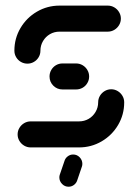

<svg xmlns="http://www.w3.org/2000/svg" viewBox="-20 -539 507 702"><path d="M386.7 -212.6Q399.3 -212.6 410.2 -206.1Q421.1 -199.6 427.6 -188.7Q434.1 -177.8 434.1 -164.8Q434.1 -120 411.9 -82.2Q389.6 -44.4 351.7 -22.2Q313.7 0 268.9 0H92.2Q79.3 0 68.3 -6.5Q57.4 -13 50.9 -23.9Q44.4 -34.8 44.4 -47.4Q44.4 -60.4 50.9 -71.3Q57.4 -82.2 68.3 -88.7Q79.3 -95.2 92.2 -95.2H268.9Q288.1 -95.2 304.1 -104.4Q320 -113.7 329.4 -129.8Q338.9 -145.9 338.9 -164.8Q338.9 -177.8 345.4 -188.7Q351.9 -199.6 362.8 -206.1Q373.7 -212.6 386.7 -212.6ZM305.9 -259.3Q305.9 -246.3 299.4 -235.4Q293 -224.4 282 -218.1Q271.1 -211.9 258.1 -211.9H208.5Q188.9 -211.9 175 -225.7Q161.1 -239.6 161.1 -259.3Q161.1 -272.2 167.4 -283.1Q173.7 -294.1 184.6 -300.6Q195.6 -307 208.5 -307H258.1Q271.1 -307 282 -300.6Q293 -294.1 299.4 -283.1Q305.9 -272.2 305.9 -259.3ZM80.4 -306.3Q67.4 -306.3 56.5 -312.6Q45.6 -318.9 39.1 -329.8Q32.6 -340.7 32.6 -353.7Q32.6 -398.5 54.8 -436.3Q77 -474.1 115 -496.3Q153 -518.5 197.8 -518.5H374.1Q387 -518.5 398 -512Q408.9 -505.6 415.4 -494.6Q421.9 -483.7 421.9 -471.1Q421.9 -458.1 415.4 -447.2Q408.9 -436.3 398 -429.8Q387 -423.3 374.1 -423.3H197.8Q178.5 -423.3 162.6 -414.1Q146.7 -404.8 137.2 -388.7Q127.8 -372.6 127.8 -353.7Q127.8 -340.7 121.3 -329.8Q114.8 -318.9 103.9 -312.6Q93 -306.3 80.4 -306.3ZM197 109.6Q197 104.4 198.5 100L215.6 50Q218.5 39.6 227.4 32.8Q236.3 25.9 247.4 25.9Q261.5 25.9 271.3 36.1Q281.1 46.3 281.1 60Q281.1 65.2 279.6 69.6L262.6 119.6Q259.6 130 250.7 136.9Q241.9 143.7 230.7 143.7Q216.7 143.7 206.9 133.5Q197 123.3 197 109.6Z"/></svg>

Font: 26F Galaxy Sans Extra Bold
Style: Regular
Weight: 800
Designer: C₂₉H₂₅N₃O₅
Version: Version 1.100